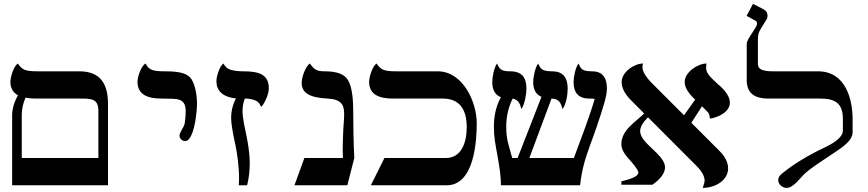

<svg xmlns="http://www.w3.org/2000/svg" viewBox="-20 -939 4397 973"><path d="M90.3 -138.2V-357.9C90.3 -386.2 96.7 -415 109.4 -444.3C123 -441.4 138.7 -439.5 155.8 -439.5H386.2C441.9 -439.5 478.5 -439 478.5 -377.9V-138.2ZM527.3 -413.1C527.3 -510.3 491.2 -577.6 382.3 -577.6H171.9C105 -577.6 92.3 -585.9 70.3 -617.2C49.3 -603 32.7 -549.8 32.7 -523.9C32.7 -493.2 45.4 -469.7 71.3 -456.1C54.2 -427.7 41.5 -388.7 41.5 -355.5V0H527.3Z M916.5 -224.1C931.6 -224.1 939 -233.4 947.3 -249C974.6 -301.3 978.5 -404.8 978.5 -411.6C978.5 -455.6 969.2 -506.8 951.7 -535.6C934.6 -564 899.4 -577.6 816.9 -577.6C750.5 -577.6 735.4 -585 717.3 -617.2C694.8 -604 676.8 -550.8 676.8 -523.9C676.8 -458 731 -439.5 797.9 -439.5C848.6 -439.5 866.7 -438 878.9 -436C909.7 -430.2 920.9 -410.2 920.9 -377C920.9 -351.1 918.5 -330.1 916 -314C912.6 -293 889.6 -270 889.6 -251C889.6 -238.8 902.8 -224.1 916.5 -224.1Z M1303.2 -397.5C1315.4 -406.2 1342.3 -455.6 1342.3 -492.2C1342.3 -563.5 1288.6 -577.6 1213.9 -577.6C1164.1 -577.6 1137.7 -586.9 1127 -597.2C1122.6 -602.1 1117.2 -608.9 1111.8 -617.2C1092.8 -603.5 1076.7 -551.8 1076.7 -527.3C1076.7 -481.9 1105.5 -447.3 1175.8 -440.4C1159.7 -410.6 1151.4 -375.5 1151.4 -340.8C1151.4 -305.2 1165 -240.7 1172.9 -204.6C1181.6 -163.6 1191.4 -97.2 1191.4 -36.6C1191.4 -23.9 1190.9 -11.7 1189.9 0H1232.4C1241.2 -36.1 1245.6 -73.2 1245.6 -111.8C1245.6 -162.1 1236.8 -212.9 1228.5 -253.4C1221.2 -289.1 1209 -340.8 1209 -376C1209 -397.5 1212.9 -419.9 1220.7 -439.5C1253.9 -439.5 1276.4 -430.7 1285.2 -423.8C1293.9 -417.5 1300.8 -403.3 1303.2 -397.5Z M1775.4 -138.2C1771.5 -219.7 1770 -299.3 1770 -376C1770 -426.3 1766.1 -496.6 1743.2 -533.7C1724.6 -563.5 1687.5 -577.6 1625 -577.6C1583 -577.6 1571.8 -587.4 1550.3 -617.2C1527.8 -603 1508.8 -546.9 1508.8 -519.5C1508.8 -471.2 1543 -444.3 1640.1 -439.5C1710.9 -436 1724.1 -406.7 1724.1 -360.4C1724.1 -337.4 1721.2 -311 1719.7 -281.7C1717.8 -239.7 1716.8 -204.1 1716.8 -175.3C1716.8 -163.6 1717.8 -155.8 1717.8 -138.2H1522.5L1472.2 0H1740.2Z M2243.7 0C2385.7 0 2396 -231.4 2396 -314.5C2396 -422.4 2325.7 -577.6 2198.2 -577.6H1989.7C1922.9 -577.6 1910.2 -585.9 1888.2 -617.2C1867.2 -603 1850.6 -549.8 1850.6 -523.9C1850.6 -458 1904.8 -439.5 1970.7 -439.5H2223.1C2304.2 -439.5 2345.2 -391.1 2345.2 -293.9C2345.2 -218.8 2319.8 -138.2 2238.8 -138.2H1928.2L1859.4 0Z M2888.2 -138.2H2662.6L2774.9 -439.5C2814.9 -439 2823.2 -414.1 2830.6 -386.7C2848.6 -408.2 2856.9 -459 2856.9 -489.7C2856.9 -548.8 2830.6 -577.6 2778.3 -577.6C2728 -577.6 2718.8 -589.8 2707.5 -617.2C2692.9 -600.1 2682.1 -548.3 2682.1 -523.9C2682.1 -484.9 2696.3 -460 2724.1 -448.2L2603 -138.2H2575.7C2557.1 -208.5 2545.4 -231 2545.4 -297.9C2545.4 -346.7 2556.6 -397 2578.1 -439.5C2610.8 -433.1 2617.2 -405.3 2622.1 -386.7C2638.2 -407.2 2647.9 -460.4 2647.9 -488.8C2647.9 -544.4 2626.5 -577.6 2565.4 -577.6C2518.1 -577.6 2510.7 -589.8 2499 -617.2C2484.4 -599.6 2474.6 -548.3 2474.6 -523.9C2474.6 -482.9 2489.3 -457.5 2518.6 -446.3C2494.6 -404.3 2482.9 -352.1 2482.9 -296.9C2482.9 -243.2 2490.2 -210.4 2500.5 -152.8C2511.7 -89.8 2518.6 -45.4 2518.6 0H2919.9C2923.8 -38.1 2930.2 -72.3 2938 -102.1C2952.1 -159.2 2983.9 -237.8 3002.9 -293.5C3039.6 -402.3 3055.7 -454.1 3055.7 -491.7C3055.7 -546.4 3031.2 -577.6 2981.9 -577.6C2929.2 -577.6 2923.3 -589.8 2912.1 -617.2C2896.5 -599.1 2886.7 -548.3 2886.7 -522.9C2886.7 -467.8 2913.1 -439.5 2965.8 -439.5C2979.5 -439.5 2987.8 -439.5 2993.7 -437C2961.4 -329.1 2926.8 -244.1 2888.2 -138.2Z M3483.4 -316.9 3537.6 -400.4C3564.9 -370.6 3575.2 -372.1 3577.6 -337.9C3617.7 -343.3 3678.7 -370.6 3678.7 -418.5C3678.7 -448.2 3657.7 -480 3615.7 -514.6C3583 -546.4 3558.1 -565.9 3558.1 -596.2C3558.1 -602.1 3559.6 -609.4 3560.5 -617.2C3517.6 -617.2 3449.7 -574.2 3449.7 -523.4C3449.7 -493.2 3472.2 -462.9 3502.9 -434.1L3446.3 -355L3289.1 -512.2C3253.4 -547.4 3235.8 -576.2 3235.8 -598.1C3235.8 -604 3236.8 -612.3 3238.8 -617.2C3193.8 -617.2 3130.4 -573.7 3130.4 -523.4C3130.4 -495.6 3144.5 -464.8 3175.8 -433.1L3244.6 -363.8C3199.2 -319.3 3128.9 -280.3 3128.9 -208C3128.9 -153.3 3197.8 -114.7 3215.3 -66.4C3215.3 -48.8 3193.4 -35.6 3128.9 -20V-2.9H3286.6C3329.1 -33.2 3350.1 -62.5 3350.1 -91.3C3350.1 -155.8 3224.1 -211.9 3224.1 -274.4C3224.1 -294.9 3237.3 -318.4 3263.7 -344.7L3511.2 -96.7C3537.6 -69.8 3550.8 -45.4 3550.8 -23.4C3550.8 -10.7 3543 4.4 3541 13.2C3608.9 12.7 3669.9 -27.3 3669.9 -85.9C3669.9 -112.8 3656.7 -143.6 3625.5 -174.8Z M4300.8 -334.5C4300.8 -429.7 4269 -577.6 4125.5 -577.6H3896.5C3833.5 -577.6 3820.8 -593.3 3820.8 -615.7V-728C3820.8 -750 3821.8 -766.1 3826.7 -776.9C3832 -787.6 3843.3 -807.1 3861.3 -835C3867.2 -843.3 3869.6 -851.1 3869.6 -859.4C3869.6 -875 3862.3 -885.7 3847.2 -893.1L3795.9 -919.4L3763.7 -858.4L3807.1 -835C3813.5 -831.5 3816.4 -826.7 3816.4 -819.8C3816.4 -807.6 3807.1 -796.4 3790.5 -770C3774.4 -744.6 3764.2 -730.5 3764.2 -715.3V-534.2C3764.2 -469.2 3799.3 -439.5 3876 -439.5H4134.3C4209.5 -439.5 4251.5 -419.4 4251.5 -334.5V-277.3C4251.5 -239.3 4193.8 -208.5 4163.6 -193.8C4062.5 -146.5 3990.2 -98.6 3940.9 -57.6C3929.7 -48.3 3923.8 -38.1 3923.8 -26.4C3923.8 -5.4 3943.8 13.2 3966.8 13.2C4000.5 13.2 4034.7 -36.6 4054.2 -55.2C4092.8 -91.3 4146 -122.6 4188.5 -152.3C4229.5 -181.2 4300.8 -218.3 4300.8 -269.5Z"/></svg>

Font: Cardo
Style: Italic
Weight: 400
Designer: David J. Perry
Foundry: David J. Perry
Version: Version 0.99